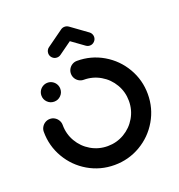

<svg xmlns="http://www.w3.org/2000/svg" viewBox="-127 -799 848 909"><g transform="rotate(-20 297.5 -345.0)"><path d="M83.3 -424.1Q83.3 -437 89.6 -448Q95.9 -458.9 107 -465.4Q118.1 -471.9 131.1 -471.9Q144.1 -471.9 155 -465.4Q165.9 -458.9 172.2 -448Q178.5 -437 178.5 -424.1Q178.5 -404.4 164.6 -390.6Q150.7 -376.7 131.1 -376.7Q111.1 -376.7 97.2 -390.6Q83.3 -404.4 83.3 -424.1ZM250 -474.1Q250 -486.7 256.3 -497.6Q262.6 -508.5 273.5 -515Q284.4 -521.5 297.4 -521.5Q368.5 -521.5 428.7 -486.3Q488.9 -451.1 524.1 -390.7Q559.3 -330.4 559.3 -259.3Q559.3 -188.1 524.1 -127.8Q488.9 -67.4 428.7 -32.2Q368.5 3 297.4 3Q225.9 3 165.7 -32.2Q105.6 -67.4 70.4 -127.8Q35.2 -188.1 35.2 -259.3Q35.2 -272.2 41.7 -283.1Q48.1 -294.1 59.1 -300.6Q70 -307 83 -307Q95.6 -307 106.5 -300.6Q117.4 -294.1 123.9 -283.1Q130.4 -272.2 130.4 -259.3Q130.4 -213.7 152.8 -175.4Q175.2 -137 213.5 -114.6Q251.9 -92.2 297.4 -92.2Q342.6 -92.2 380.9 -114.6Q419.3 -137 441.7 -175.4Q464.1 -213.7 464.1 -259.3Q464.1 -304.8 441.7 -343.1Q419.3 -381.5 380.9 -403.9Q342.6 -426.3 297.4 -426.3Q284.4 -426.3 273.5 -432.8Q262.6 -439.3 256.3 -450.2Q250 -461.1 250 -474.1ZM297.8 -693.3Q311.1 -693.3 320.7 -683.7Q330.4 -674.1 330.4 -660.7Q330.4 -653 326.9 -645.9Q323.3 -638.9 317 -634.4L234.1 -574.8Q225.6 -568.5 214.4 -568.5Q201.1 -568.5 191.5 -578.1Q181.9 -587.8 181.9 -601.1Q181.9 -608.9 185.4 -615.9Q188.9 -623 195.2 -627.4L278.1 -687Q286.7 -693.3 297.8 -693.3ZM316.7 -687.4 399.6 -627.4Q405.9 -623 409.4 -615.9Q413 -608.9 413 -601.1Q413 -587.8 403.3 -578.1Q393.7 -568.5 380.4 -568.5Q370 -568.5 360.7 -575.2L278.1 -634.8Z"/></g></svg>

Font: 26F Galaxy Sans Extra Bold
Style: Regular
Weight: 800
Designer: C₂₉H₂₅N₃O₅
Version: Version 1.100